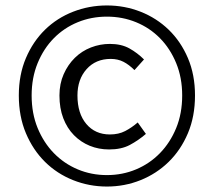

<svg xmlns="http://www.w3.org/2000/svg" viewBox="-20 -673 784 704"><path d="M372 11Q307 11 248 -12.5Q189 -36 145 -79.5Q101 -123 75 -184.5Q49 -246 49 -323Q49 -399 75 -460Q101 -521 145 -564Q189 -607 248 -630Q307 -653 372 -653Q437 -653 495.5 -630Q554 -607 598.5 -564Q643 -521 669 -460Q695 -399 695 -323Q695 -246 669 -184.5Q643 -123 598.5 -79.5Q554 -36 495.5 -12.5Q437 11 372 11ZM372 -31Q429 -31 479 -52Q529 -73 566.5 -111.5Q604 -150 626 -203.5Q648 -257 648 -323Q648 -388 626 -441.5Q604 -495 566.5 -533Q529 -571 479 -591.5Q429 -612 372 -612Q315 -612 265 -591.5Q215 -571 177.5 -533Q140 -495 118 -441.5Q96 -388 96 -323Q96 -257 118 -203.5Q140 -150 177.5 -111.5Q215 -73 265 -52Q315 -31 372 -31ZM380 -125Q342 -125 309 -138.5Q276 -152 251 -177.5Q226 -203 212 -239.5Q198 -276 198 -323Q198 -366 213.5 -401Q229 -436 254.5 -461Q280 -486 313.5 -499Q347 -512 383 -512Q425 -512 454.5 -495.5Q484 -479 508 -455L473 -416Q453 -436 432.5 -446.5Q412 -457 386 -457Q331 -457 297.5 -419.5Q264 -382 264 -323Q264 -257 296.5 -218.5Q329 -180 383 -180Q415 -180 439 -192.5Q463 -205 485 -224L515 -182Q487 -158 456 -141.5Q425 -125 380 -125Z"/></svg>

Font: CV Source Sans
Style: Regular
Weight: 400
Designer: Paul D. Hunt
Foundry: Adobe Systems Incorporated
Version: Version 3.001